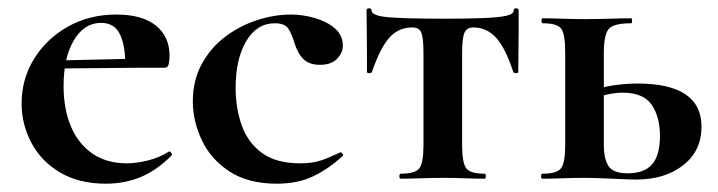

<svg xmlns="http://www.w3.org/2000/svg" viewBox="-20 -430 1728 462"><path d="M235 12Q170 12 124.5 -15Q79 -42 55.5 -86.5Q32 -131 32 -181Q32 -240 62 -288.5Q92 -337 143.5 -366Q195 -395 260 -395Q322 -395 355 -368.5Q388 -342 388 -296Q388 -285 386 -276Q384 -267 377 -267H281Q283 -314 270 -344.5Q257 -375 223 -375Q183 -375 158 -333.5Q133 -292 133 -223Q133 -167 151 -125Q169 -83 203 -60Q237 -37 285 -37Q309 -37 336.5 -44Q364 -51 386 -65Q388 -67 391.5 -63Q395 -59 393 -56Q356 -19 317.5 -3.5Q279 12 235 12ZM98 -265 97 -284 316 -289V-267Z M646 12Q577 12 532 -17.5Q487 -47 465.5 -93Q444 -139 444 -186Q444 -236 465 -275Q486 -314 520.5 -340.5Q555 -367 597 -381Q639 -395 680 -395Q709 -395 738 -386.5Q767 -378 786 -361.5Q805 -345 805 -320Q805 -303 791 -288.5Q777 -274 750 -274Q725 -274 711 -287Q697 -300 689 -325Q682 -349 673.5 -361.5Q665 -374 641 -374Q598 -374 572.5 -331Q547 -288 547 -219Q547 -169 562 -127.5Q577 -86 611 -61.5Q645 -37 702 -37Q732 -37 752.5 -44Q773 -51 798 -63Q800 -65 803.5 -61Q807 -57 805 -55Q770 -23 733 -5.5Q696 12 646 12Z M944 0Q941 0 941 -6Q941 -12 944 -12Q979 -12 989 -25Q999 -38 999 -81V-303Q999 -338 994 -351Q989 -364 972 -364Q939 -364 917 -339.5Q895 -315 875 -257Q874 -254 868.5 -254Q863 -254 863 -257Q863 -271 863 -299Q863 -327 862.5 -357Q862 -387 862 -405Q862 -410 868 -410Q874 -410 874 -405Q874 -392 914.5 -388.5Q955 -385 1049 -385Q1106 -385 1143 -386.5Q1180 -388 1198 -392Q1216 -396 1216 -405Q1216 -410 1222 -410Q1228 -410 1228 -405Q1228 -387 1228 -357Q1228 -327 1227.5 -299Q1227 -271 1227 -257Q1227 -254 1221.5 -254Q1216 -254 1215 -257Q1196 -315 1173.5 -339.5Q1151 -364 1119 -364Q1103 -364 1097.5 -351Q1092 -338 1092 -303V-81Q1092 -38 1102 -25Q1112 -12 1146 -12Q1149 -12 1149 -6Q1149 0 1146 0Q1125 0 1099.5 -1Q1074 -2 1047 -2Q1019 -2 992.5 -1Q966 0 944 0Z M1433 -303V-81Q1433 -47 1444.5 -30Q1456 -13 1490 -13Q1531 -13 1549.5 -35Q1568 -57 1568 -103Q1568 -149 1548 -178Q1528 -207 1478 -207Q1461 -207 1440.5 -202.5Q1420 -198 1397 -187L1391 -206Q1423 -220 1455 -224.5Q1487 -229 1514 -229Q1668 -229 1668 -125Q1668 -67 1624 -32.5Q1580 2 1511 2Q1497 2 1475 1Q1453 0 1429.5 -1Q1406 -2 1388 -2Q1360 -2 1333.5 -1Q1307 0 1285 0Q1282 0 1282 -6Q1282 -12 1285 -12Q1320 -12 1330 -25Q1340 -38 1340 -81V-305Q1340 -349 1330 -361.5Q1320 -374 1286 -374Q1283 -374 1283 -380Q1283 -386 1286 -386Q1307 -386 1333.5 -385Q1360 -384 1388 -384Q1418 -384 1447 -385Q1476 -386 1499 -386Q1501 -386 1501 -380Q1501 -374 1499 -374Q1456 -374 1444.5 -360Q1433 -346 1433 -303Z"/></svg>

Font: Cormorant Light
Style: Regular
Weight: 300
Designer: Christian Thalmann (Catharsis Fonts)
Foundry: Catharsis Fonts
Version: Version 4.000